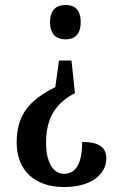

<svg xmlns="http://www.w3.org/2000/svg" viewBox="-20 -560 479 771"><path d="M243 -540C210 -540 181 -524 181 -471C181 -419 210 -402 243 -402C277 -402 304 -419 304 -471C304 -524 277 -540 243 -540ZM281 -186 267 -317H217L202 -210C97 -158 47 -98 47 12C47 126 121 191 237 191C351 191 407 137 407 76C407 27 370 10 310 10C310 88 289 138 237 138C190 138 165 85 165 16C165 -68 189 -139 281 -186Z"/></svg>

Font: Noto Serif Armenian ExtraCondensed SemiBold
Style: Regular
Weight: 600
Width: 2
Designer: Monotype Design Team
Foundry: Monotype Imaging Inc.
Version: Version 2.008